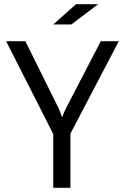

<svg xmlns="http://www.w3.org/2000/svg" viewBox="-20 -897 593 917"><path d="M343.3 -877H448.7L320.8 -780.3H234.4ZM234.4 -256.8 9.3 -700.2H101.1L259.3 -381.3Q262.2 -375 267.1 -362.5Q272 -350.1 276.4 -338.4H277.8Q282.2 -354.5 295.9 -381.3L461.4 -700.2H547.4L316.4 -258.8V0H234.4Z"/></svg>

Font: Selawik
Style: Regular
Weight: 400
Designer: Aaron Bell
Foundry: Microsoft Corporation
Version: Version 1.01